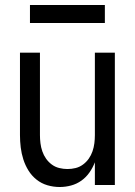

<svg xmlns="http://www.w3.org/2000/svg" viewBox="-20 -741 540 769"><path d="M219 8Q242 8 264.5 2Q287 -4 306 -17.5Q325 -31 338.5 -50.5Q352 -70 360 -91V0H440V-530H360V-200Q360 -184 358 -167.5Q356 -151 350.5 -135Q345 -119 335.5 -105.5Q326 -92 312.5 -82Q299 -72 283 -68Q267 -64 250 -64Q234 -64 217.5 -68Q201 -72 187.5 -82Q174 -92 164.5 -105.5Q155 -119 149.5 -135Q144 -151 142 -167.5Q140 -184 140 -200V-530H60V-200Q60 -175 63 -150.5Q66 -126 73.5 -102.5Q81 -79 94 -58Q107 -37 126.5 -21.5Q146 -6 170 1Q194 8 219 8ZM100 -649H400V-721H100Z"/></svg>

Font: Iosevka SS09
Style: Regular
Weight: 400
Monospace: yes
Designer: Belleve Invis
Foundry: Belleve Invis
Version: Version 5.2.1; ttfautohint (v1.8.3)